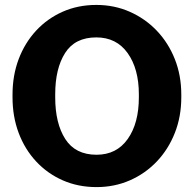

<svg xmlns="http://www.w3.org/2000/svg" viewBox="-20 -741 775 771"><path d="M367.7 10.3Q293.9 10.3 232.2 -16.8Q170.4 -43.9 125 -92.8Q79.6 -141.6 54.9 -207.3Q30.3 -272.9 30.3 -350.1V-361.3Q30.3 -438 54.9 -503.4Q79.6 -568.8 124.8 -617.7Q169.9 -666.5 231.4 -693.8Q293 -721.2 366.7 -721.2Q439 -721.2 501 -693.8Q563 -666.5 609.6 -617.7Q656.2 -568.8 682.1 -503.4Q708 -438 708 -361.3V-350.1Q708 -272.9 682.1 -207.3Q656.2 -141.6 609.9 -92.8Q563.5 -43.9 501.5 -16.8Q439.5 10.3 367.7 10.3ZM367.7 -119.6Q448.2 -119.6 492.9 -182.9Q537.6 -246.1 537.6 -350.1V-362.3Q537.6 -464.4 492.7 -527.6Q447.8 -590.8 366.7 -590.8Q281.2 -590.8 241.5 -528.3Q201.7 -465.8 201.7 -362.3V-350.1Q201.7 -245.6 242.2 -182.6Q282.7 -119.6 367.7 -119.6Z"/></svg>

Font: Roboto Slab Black
Style: Regular
Weight: 900
Designer: Google
Version: Version 2.000; ttfautohint (v1.8.1.43-b0c9)